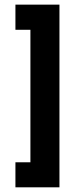

<svg xmlns="http://www.w3.org/2000/svg" viewBox="-20 -760 356 820"><path d="M45.9 40V-66.9H109.9V-632.8H45.9V-740.2H233.9V40Z"/></svg>

Font: Rawline
Style: Bold
Weight: 700
Designer: Matt McInerney, Pablo Impallari, Rodrigo Fuenzalida
Foundry: Matt McInerney, Pablo Impallari, Rodrigo Fuenzalida
Version: Version 4.020;PS 004.020;hotconv 1.0.88;makeotf.lib2.5.64775